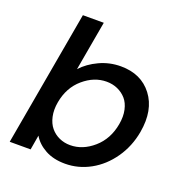

<svg xmlns="http://www.w3.org/2000/svg" viewBox="-133 -859 945 987"><g transform="rotate(20 339.0 -365.5)"><path d="M220.2 -469.2Q256.3 -508.8 311.3 -534.4Q366.2 -560.1 428.2 -560.1Q539.6 -560.1 599.4 -481.7Q659.2 -403.3 637.2 -277.8Q622.6 -194.8 576.7 -128.9Q530.8 -63 465.6 -27.1Q400.4 8.8 328.1 8.8Q264.2 8.8 219 -16.1Q173.8 -41 150.9 -80.1L137.2 0H22.9L153.8 -740.2H268.1ZM521 -277.8Q528.8 -321.3 521 -356.7Q513.2 -392.1 493.7 -414.3Q474.1 -436.5 446.5 -448.7Q418.9 -460.9 386.2 -460.9Q318.4 -460.9 259.8 -410.6Q201.2 -360.4 186 -275.9Q178.2 -232.4 186 -196.8Q193.8 -161.1 213.1 -137.9Q232.4 -114.7 260 -102.3Q287.6 -89.8 319.8 -89.8Q388.2 -89.8 447 -141.1Q505.9 -192.4 521 -277.8Z"/></g></svg>

Font: SVN-Poppins Medium
Style: Italic
Weight: 500
Italic angle: -10°
Designer: Ninad Kale (Devanagari), Jonny Pinhorn (Latin)
Foundry: Indian Type Foundry
Version: Version 3.002 2017